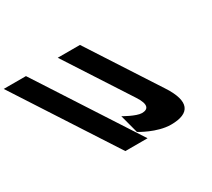

<svg xmlns="http://www.w3.org/2000/svg" viewBox="-618 -1108 1556 1407"><g transform="rotate(-30 160.5 -405.0)"><path d="M-276.4 -825H-464.4L79.7 15H267.7ZM180.6 -825H-7.4L345 -281C398.7 -198 379.1 -165 325.1 -165C277.1 -165 181.9 -221 181.9 -221L223.5 -64C223.5 -64 349.7 15 467.7 15C632.7 15 669 -71 564.1 -233Z"/></g></svg>

Font: Hussar
Style: BdOpOblSeven
Weight: 700
Foundry: Cannot Into Space Fonts
Version: Version 2.00